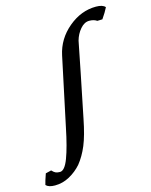

<svg xmlns="http://www.w3.org/2000/svg" viewBox="-344 -789 880 1117"><g transform="rotate(-15 96.0 -230.5)"><path d="M-5.9 -68.8 81.1 -479Q101.1 -573.7 177.7 -637.9Q254.4 -702.1 344.2 -702.1Q385.3 -702.1 399.9 -684.1Q386.2 -656.2 361.8 -621.1L331.1 -620.1Q313.5 -632.8 285.2 -632.8Q255.9 -632.8 231.2 -604.2Q206.5 -575.7 195.8 -537.1Q166.5 -386.2 106 -90.8Q86.9 6.3 63.5 62.7Q40 119.1 6.8 160.2Q-23.9 195.3 -65.7 218.3Q-107.4 241.2 -153.8 241.2Q-192.4 241.2 -208 224.1Q-203.6 203.6 -188 159.2L-153.8 150.9Q-142.1 163.6 -132.3 168.2Q-122.6 172.9 -106 172.9Q-77.1 172.9 -53 108.6Q-28.8 44.4 -5.9 -68.8Z"/></g></svg>

Font: Linear Smooth
Style: Bold Italic
Weight: 700
Designer: Philipp H. Poll, Flanker
Foundry: Philipp H. Poll, reworked by Flanker
Version: Version 1.061 | FøM Fix